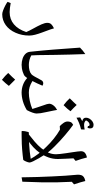

<svg xmlns="http://www.w3.org/2000/svg" viewBox="468 -1286 1005 2022"><g transform="rotate(90 971.0 -275.5)"><path d="M111 204Q95 204 70.5 195Q46 186 21 173Q-4 160 -20 148L-7 115Q21 120 44.5 123Q68 126 88 126Q163 126 216.5 81Q270 36 298 -49Q291 -65 283.5 -80.5Q276 -96 267 -112Q233 -173 217 -209.5Q201 -246 201 -271Q201 -297 216 -312.5Q231 -328 259 -341Q263 -325 271 -302Q279 -279 288 -255.5Q297 -232 304 -212Q317 -177 326 -143Q335 -109 335 -81Q335 -3 305.5 63.5Q276 130 225 167Q173 204 111 204Z M648 0Q609 0 578 -10.5Q547 -21 528 -40.5Q509 -60 506 -87Q503 -116 499.5 -150Q496 -184 492 -227Q488 -270 483.5 -325.5Q479 -381 474 -452.5Q469 -524 462 -615Q476 -629 493 -643.5Q510 -658 530 -671Q533 -593 535 -517Q537 -441 538.5 -356.5Q540 -272 541 -169L544 -102Q567 -89 593.5 -82.5Q620 -76 648 -76Q656 -76 656 -68V-8Q656 0 648 0Z M639 0Q631 0 631 -8V-68Q631 -76 639 -76Q712 -76 743 -104Q752 -112 766 -136Q780 -160 807 -211Q812 -219 820 -223.5Q828 -228 838 -228Q850 -228 863 -220Q852 -194 840 -167Q828 -140 814 -114Q849 -93 877.5 -84.5Q906 -76 940 -76Q948 -76 948 -68V-8Q948 0 940 0Q847 0 782 -59Q778 -53 774 -47.5Q770 -42 765 -37Q755 -24 717.5 -12Q680 0 639 0ZM801 207Q779 190 761 173.5Q743 157 729 141Q752 119 769 101Q786 83 799 68Q834 105 865 134Q853 150 837 168.5Q821 187 801 207Z M931 0Q923 0 923 -8V-68Q923 -76 931 -76Q977 -76 1024.5 -86.5Q1072 -97 1108 -113Q1101 -136 1092 -163.5Q1083 -191 1072 -223Q1062 -249 1057.5 -265.5Q1053 -282 1053 -290Q1053 -312 1070.5 -335Q1088 -358 1118 -374Q1120 -360 1126 -331.5Q1132 -303 1141 -259Q1149 -226 1152.5 -200.5Q1156 -175 1156 -157Q1156 -142 1146.5 -114.5Q1137 -87 1120 -55Q1029 0 931 0ZM1068 -442Q1024 -475 996 -507Q1022 -533 1039 -551Q1056 -569 1066 -580Q1082 -563 1098.5 -546.5Q1115 -530 1132 -515Q1121 -499 1104.5 -480.5Q1088 -462 1068 -442Z M1343 0Q1340 -3 1340 -11Q1340 -21 1342.5 -36Q1345 -51 1349 -63.5Q1353 -76 1355 -76Q1384 -76 1417 -77Q1450 -78 1486 -80Q1522 -82 1559.5 -86Q1597 -90 1633 -96Q1613 -134 1580.5 -176.5Q1548 -219 1507 -260Q1467 -302 1420 -339.5Q1373 -377 1326 -404L1289 -402Q1271 -419 1255.5 -441Q1240 -463 1240 -485Q1240 -502 1246.5 -517Q1253 -532 1275 -543Q1297 -528 1324.5 -506Q1352 -484 1383 -458Q1413 -433 1444 -404Q1475 -375 1504 -346Q1533 -317 1555 -290Q1569 -274 1588.5 -244.5Q1608 -215 1627 -182Q1646 -149 1659 -122Q1672 -95 1672 -84Q1672 -78 1669 -67.5Q1666 -57 1661 -45.5Q1656 -34 1651 -26Q1646 -18 1642 -17Q1627 -15 1596 -11.5Q1565 -8 1532 -5.5Q1499 -3 1476 -2Q1467 -2 1448.5 -1.5Q1430 -1 1408 -0.5Q1386 0 1368.5 0Q1351 0 1343 0ZM1200 -578 1197 -617 1237 -639Q1200 -645 1200 -679Q1200 -698 1211 -716Q1222 -734 1239.5 -746Q1257 -758 1274 -758Q1313 -758 1313 -721Q1313 -707 1306 -694L1287 -699L1288 -703Q1288 -708 1284 -712Q1280 -716 1275 -716Q1259 -716 1246.5 -704.5Q1234 -693 1228 -678Q1245 -658 1276 -658Q1285 -658 1297 -659.5Q1309 -661 1325 -664L1323 -626Q1282 -616 1255.5 -605Q1229 -594 1200 -578Z M1437 -66 1370 -71Q1414 -105 1453 -138.5Q1492 -172 1521 -207Q1550 -242 1567.5 -280.5Q1585 -319 1585 -362Q1585 -377 1582 -405Q1579 -433 1574 -467Q1569 -501 1564 -533Q1559 -565 1556 -590Q1553 -615 1553 -625Q1553 -652 1570.5 -667Q1588 -682 1619 -688Q1627 -657 1634.5 -630.5Q1642 -604 1655 -569L1628 -546Q1628 -541 1629.5 -517Q1631 -493 1632 -463.5Q1633 -434 1634 -410.5Q1635 -387 1635 -382Q1635 -329 1618 -282Q1601 -235 1573 -195Q1545 -155 1509.5 -122.5Q1474 -90 1437 -66Z M1828 0Q1827 -88 1824.5 -168Q1822 -248 1818.5 -321Q1815 -394 1811 -459Q1807 -524 1801 -582Q1799 -609 1804.5 -627Q1810 -645 1825.5 -655.5Q1841 -666 1867 -671Q1871 -652 1880.5 -619.5Q1890 -587 1902 -552L1875 -529Q1879 -455 1880.5 -377Q1882 -299 1880.5 -209Q1879 -119 1874 -8Z"/></g></svg>

Font: Noto Naskh Arabic
Style: Regular
Weight: 400
Designer: Monotype Design Team, David Williams, Mohamad Dakak and Nizar Qandah
Foundry: Monotype Imaging Inc.
Version: Version 2.013